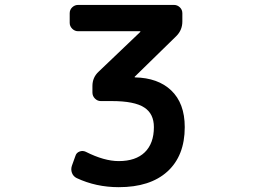

<svg xmlns="http://www.w3.org/2000/svg" viewBox="-20 -775 1040 784"><path d="M464.8 -10.7Q372.1 -10.7 293 -47.9Q279.3 -54.7 273.9 -68.8Q268.6 -83 273.4 -97.7L288.1 -138.7Q292 -151.4 304.7 -156.2Q317.4 -161.1 330.1 -155.3Q405.3 -117.2 464.8 -117.2Q534.2 -117.2 571.3 -153.3Q608.4 -189.5 608.4 -255.9Q608.4 -310.5 569.3 -335.9Q529.3 -362.3 436.5 -362.3H391.6Q377.9 -362.3 367.7 -372.6Q357.4 -382.8 357.4 -397.5V-423.8Q357.4 -459 382.8 -482.4L552.7 -644.5Q553.7 -644.5 553.2 -646Q552.7 -647.5 551.8 -647.5H298.8Q285.2 -647.5 274.9 -657.7Q264.6 -668 264.6 -681.6V-720.7Q264.6 -735.4 274.9 -745.1Q285.2 -754.9 298.8 -754.9H690.4Q704.1 -754.9 714.4 -745.1Q724.6 -735.4 724.6 -720.7V-687.5Q724.6 -652.3 700.2 -627.9L530.3 -461.9Q529.3 -460.9 529.8 -460Q530.3 -459 531.2 -459Q625 -457 678.7 -406.2Q734.4 -353.5 734.4 -255.9Q734.4 -138.7 663.1 -74.2Q592.8 -10.7 464.8 -10.7Z"/></svg>

Font: Rounded-L Mgen+ 1m medium
Style: Regular
Weight: 500
Designer: [Source Han Sans]
Ryoko NISHIZUKA  (kana & ideographs); Paul D. Hunt (Latin, Greek & Cyrillic); Wenlong ZHANG  (bopomofo
Version: Version 1.059.20150602